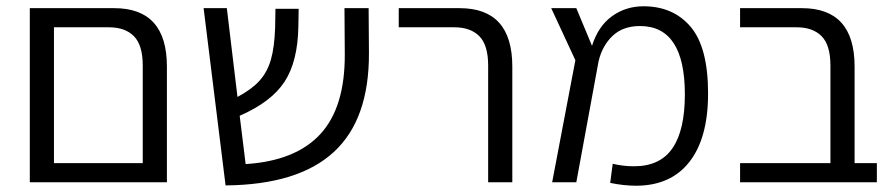

<svg xmlns="http://www.w3.org/2000/svg" viewBox="-20 -581 2854 612"><path d="M512 -369V0H435H94H75V-555H152H344Q512 -555 512 -369ZM435 -61V-372Q435 -437 407 -465.5Q379 -494 327 -494H152V-61Z M699 10 629 -555H703L737 -272Q782 -296 807 -323.5Q832 -351 843.5 -391Q855 -431 857 -494L858 -553H932L931 -495Q929 -385 887 -320.5Q845 -256 744 -212L763 -58Q922 -68 1001 -153.5Q1080 -239 1079 -409L1078 -555H1155L1156 -412Q1157 -200 1043.5 -96Q930 8 699 10Z M1536 -372Q1536 -437 1508 -465.5Q1480 -494 1428 -494H1251V-555H1445Q1613 -555 1613 -369V0H1536Z M2007 11Q1969 11 1925 2L1933 -59Q1966 -51 2001 -51Q2084 -51 2123.5 -108.5Q2163 -166 2163 -280Q2163 -498 2020 -498Q1966 -498 1933 -467Q1900 -436 1888 -386L1817 0H1740L1814 -389L1737 -555H1817L1867 -435Q1887 -498 1931 -529.5Q1975 -561 2031 -561Q2126 -561 2181.5 -495.5Q2237 -430 2237 -283Q2237 -141 2177.5 -65Q2118 11 2007 11Z M2775 -61V0H2627H2339V-61H2627V-372Q2627 -437 2599 -465.5Q2571 -494 2519 -494H2339V-555H2536Q2704 -555 2704 -369V-61Z"/></svg>

Font: Assistant-zap
Style: zap
Weight: 400
Designer: Hebrew By Ben Nathan, Latin by Paul Hunt
Version: Version 2.001